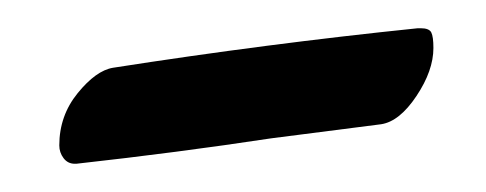

<svg xmlns="http://www.w3.org/2000/svg" viewBox="-20 -282 344 136"><path d="M33 -166Q28 -166 25 -170Q22 -174 22 -179Q22 -200 35 -216Q48 -232 60 -234Q169 -251 276 -262H278Q284 -262 285.5 -259Q287 -256 287 -248Q287 -232 275 -214Q263 -196 250 -194L172 -184Q106 -174 34 -166Z"/></svg>

Font: EB Garamond SemiBold
Style: Italic
Weight: 600
Italic angle: -17.2°
Designer: Georg Duffner and Octavio Pardo
Foundry: Georg Duffner
Version: Version 1.000